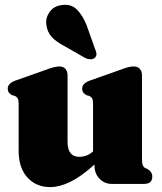

<svg xmlns="http://www.w3.org/2000/svg" viewBox="-20 -750 660 783"><path d="M56 -135V-327Q56 -343 52 -349.2Q48 -355.5 40.5 -359L30 -361.5Q11.5 -370.5 11.5 -388Q11.5 -409 40.5 -420.5L163.5 -464Q202.5 -479 221.5 -479Q238 -479 246.8 -469Q255.5 -459 255.5 -443.5V-172Q255.5 -110.5 303 -110.5Q335.5 -110.5 359.5 -132.5V-327Q359.5 -343 355.5 -349.2Q351.5 -355.5 344 -359L333.5 -361.5Q315 -370.5 315 -388Q315 -409 344 -420.5L467 -464Q488 -472 500.5 -475.5Q513 -479 525.5 -479Q541.5 -479 550.2 -469Q559 -459 559 -443.5V-104.5Q559 -84.5 562 -76.8Q565 -69 571.5 -65L582 -60.5Q601 -49 601 -30Q601 0 567.5 0H436Q406 0 385.8 -21.2Q365.5 -42.5 365.5 -73V-79Q309.5 -29 266 -8Q222.5 13 185 13Q127 13 91.5 -26.5Q56 -66 56 -135ZM333.5 -646.5 367 -552Q372 -541.5 373.2 -532.2Q374.5 -523 367.5 -515Q361 -508.5 350.2 -508.2Q339.5 -508 329.5 -512.5L244.5 -561Q209.5 -579 191 -599.2Q172.5 -619.5 169 -649.5Q165 -676 182 -700.8Q199 -725.5 233 -729.5Q270 -734.5 293.5 -711.2Q317 -688 333.5 -646.5Z"/></svg>

Font: Fraunces 72pt Soft Black
Style: Regular
Weight: 900
Version: Version 1.000;[b76b70a41]